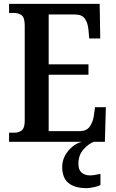

<svg xmlns="http://www.w3.org/2000/svg" viewBox="-20 -734 598 994"><path d="M27 0V-47H53Q78 -47 93 -59.5Q108 -72 108 -108V-601Q108 -644 91.5 -655.5Q75 -667 52 -667H27V-714H496L499 -535H442L438 -579Q435 -614 420 -636.5Q405 -659 368 -659H232V-401H438V-347H232V-55H391Q428 -55 444.5 -78.5Q461 -102 466 -135L472 -179H528L523 0ZM428 240Q367 240 334.5 213.5Q302 187 302 130Q302 99 316.5 72Q331 45 354 26Q377 7 404 0H466Q439 10 412.5 39Q386 68 386 115Q386 146 403 160Q420 174 445 174Q467 174 500 166V224Q486 231 464 235.5Q442 240 428 240Z"/></svg>

Font: Noto Serif Hebrew Condensed SemiBold
Style: Regular
Weight: 600
Width: 3
Designer: Monotype Design Team
Foundry: Monotype Imaging Inc.
Version: Version 2.004; ttfautohint (v1.8.4.7-5d5b)